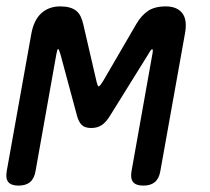

<svg xmlns="http://www.w3.org/2000/svg" viewBox="-35 -570 655 600"><path d="M466 -35Q462 -12 449 -1Q436 10 413 10Q390 10 381 -1Q372 -12 376 -35L441 -400Q444 -415 441 -416V-417Q437 -416 428 -400L308 -207Q297 -189 283.5 -179.5Q270 -170 250 -170Q230 -170 220.5 -179.5Q211 -189 206 -207L154 -400Q149 -417 146.5 -417Q144 -417 141 -400L76 -35Q72 -12 59 -1Q46 10 23 10Q0 10 -9 -1Q-18 -12 -14 -35L63 -465Q71 -508 94.5 -529Q118 -550 153 -550Q170 -550 182.5 -546.5Q195 -543 203.5 -536Q212 -529 217 -518.5Q222 -508 225 -495L266 -318Q270 -300 273.5 -300Q277 -300 288 -318L391 -495Q406 -521 427 -535.5Q448 -550 483 -550Q518 -550 534.5 -529Q551 -508 543 -465Z"/></svg>

Font: Maple Mono NL
Style: Italic
Weight: 400
Italic angle: -10°
Monospace: yes
Designer: subframe7536
Version: Version 7.000